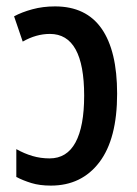

<svg xmlns="http://www.w3.org/2000/svg" viewBox="-20 -570 428 600"><path d="M152 -550Q249 -550 297.5 -480.5Q346 -411 346 -277Q346 -136 290.5 -63Q235 10 139 10Q104 10 78 2Q52 -6 31 -17V-104Q56 -90 81.5 -82.5Q107 -75 135 -75Q189 -75 216 -125Q243 -175 243 -271Q243 -464 136 -464Q93 -464 51 -440L24 -519Q48 -532 81 -541Q114 -550 152 -550Z"/></svg>

Font: Avrile Sans Condensed Medium
Style: Regular
Weight: 500
Width: 3
Designer: Monotype Design Team
Foundry: Monotype Imaging Inc.
Version: Version 2.001;September 10, 2019;FontCreator 11.5.0.2425 64-